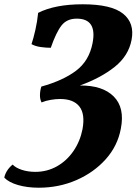

<svg xmlns="http://www.w3.org/2000/svg" viewBox="-63 -705 637 896"><path d="M118 171Q64 171 21 158.5Q-22 146 -43 124Q-40 108 -30 92Q-20 76 -4 63Q10 78 38.5 87.5Q67 97 102 97Q157 97 203 71Q249 45 280 -0.5Q311 -46 322 -102Q335 -173 307.5 -208Q280 -243 218 -243Q197 -243 173.5 -239Q150 -235 131 -227Q123 -242 123.5 -262.5Q124 -283 130 -301Q231 -329 292 -375Q353 -421 369 -504Q391 -618 295 -618Q249 -618 224 -586Q199 -554 174 -482Q152 -482 127 -485.5Q102 -489 84 -499Q93 -525 102 -565Q111 -605 115 -645Q194 -685 323 -685Q457 -685 511.5 -641Q566 -597 551 -519Q537 -445 473 -393.5Q409 -342 310 -306Q416 -307 468 -254.5Q520 -202 501 -105Q486 -24 430.5 38Q375 100 293.5 135.5Q212 171 118 171Z"/></svg>

Font: Vollkorn ExtraBold
Style: Italic
Weight: 800
Italic angle: -11°
Designer: Friedrich Althausen
Foundry: Friedrich Althausen
Version: Version 5.000; ttfautohint (v1.8.3)